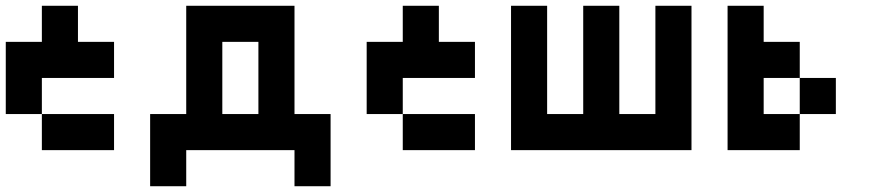

<svg xmlns="http://www.w3.org/2000/svg" viewBox="-20 -520 3040 665"><path d="M125 -125H0V-375H125V-500H250V-375H375V-250H125ZM125 0V-125H375V0Z M1000 -125H1125V125H1000V0H625V125H500V-125H625V-500H1000ZM750 -125H875V-375H750Z M1375 -125H1250V-375H1375V-500H1500V-375H1625V-250H1375ZM1375 0V-125H1625V0Z M1750 0V-500H1875V-125H2000V-500H2125V-125H2250V-500H2375V0Z M2625 -125H2750V0H2500V-500H2625V-375H2750V-250H2625ZM2750 -125V-250H2875V-125Z"/></svg>

Font: Tiny5
Style: Regular
Weight: 400
Designer: Stefan Schmidt
Foundry: Made with Bits'n'Picas by Kreative Software
Version: Version 1.002; ttfautohint (v1.8.4.7-5d5b)